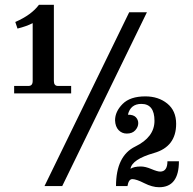

<svg xmlns="http://www.w3.org/2000/svg" viewBox="-20 -784 815 809"><path d="M279.8 -390.6H39.6V-421.9H100.1Q117.7 -421.9 117.7 -442.9V-686.5Q92.3 -673.3 53.7 -663.6L44.4 -691.4Q112.8 -721.2 144 -763.7H207V-442.9Q207 -421.9 224.1 -421.9H279.8ZM650.4 4.9Q621.6 4.9 587.9 -12.2Q554.2 -29.3 537.6 -29.3Q522 -29.3 517.1 0H468.8Q468.8 -127 549.8 -166.5Q630.9 -206.1 630.9 -274.9Q630.9 -346.2 575.7 -346.2Q529.8 -346.2 519 -300.8Q542.5 -300.8 552.5 -290Q562.5 -279.3 562.5 -265.1Q562.5 -249 550 -235.1Q537.6 -221.2 514.2 -221.2Q493.7 -221.2 479.7 -235.8Q465.8 -250.5 464.8 -276.9Q464.8 -314 496.6 -345.9Q528.3 -377.9 592.3 -377.9Q647.5 -377.9 684.8 -347.7Q722.2 -317.4 722.2 -262.2Q722.2 -166 629.2 -139.4Q536.1 -112.8 529.8 -72.8Q544.4 -82.5 573.7 -82.5Q592.3 -82.5 617.7 -71.8Q643.1 -61 654.8 -61Q685.5 -61 685.5 -104.5H733.9Q733.9 4.9 650.4 4.9ZM242.2 0H167.5L524.4 -732.4H599.1Z"/></svg>

Font: Munson
Style: Bold
Weight: 700
Designer: Paul James MIller
Foundry: High-Logic / Made with FontCreator
Version: Version 2.10;May 5, 2019;FontCreator 11.5.0.2430 64-bit